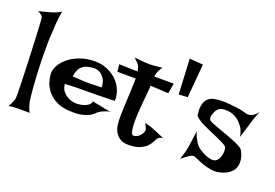

<svg xmlns="http://www.w3.org/2000/svg" viewBox="-105 -1056 1993 1391"><g transform="rotate(20 892.0 -361.0)"><path d="M37.1 27.3Q46.9 12.7 52.7 0Q58.6 -12.7 62.5 -21.5Q66.4 -32.2 68.4 -41Q69.3 -46.9 69.3 -75.2Q69.3 -103.5 67.9 -146.5Q66.4 -189.5 64.9 -243.2Q63.5 -296.9 61 -352.5Q58.6 -408.2 56.2 -460.9Q53.7 -513.7 51.8 -556.2Q49.8 -598.6 47.9 -626Q45.9 -653.3 44.9 -657.2Q43 -663.1 38.1 -668.9Q28.3 -680.7 4.9 -691.4Q54.7 -704.1 81.1 -711.9Q96.7 -715.8 108.4 -719.7Q119.1 -723.6 129.9 -727.5Q138.7 -731.4 149.4 -736.8Q160.2 -742.2 168.9 -749Q164.1 -720.7 161.1 -694.3Q158.2 -668 156.2 -645.5Q154.3 -620.1 154.3 -596.7Q149.4 -548.8 148.9 -492.7Q148.4 -436.5 149.4 -378.9Q150.4 -321.3 153.3 -266.6Q156.2 -211.9 159.7 -167.5Q163.1 -123 166.5 -92.3Q169.9 -61.5 171.9 -52.7Q175.8 -38.1 179.7 -24.4Q183.6 -12.7 188.5 0.5Q193.4 13.7 200.2 21.5H105.5Q92.8 21.5 81.1 22.5Q70.3 23.4 58.6 24.4Q46.9 25.4 37.1 27.3Z M489.3 -157.2Q516.6 -157.2 540 -163.1Q559.6 -168 577.6 -179.2Q595.7 -190.4 601.6 -212.9Q621.1 -209 634.8 -206.5Q648.4 -204.1 658.2 -202.1Q668.9 -199.2 676.8 -198.2Q684.6 -196.3 695.3 -194.3Q705.1 -192.4 719.2 -189.9Q733.4 -187.5 752.9 -183.6Q738.3 -185.5 723.1 -180.7Q708 -175.8 694.3 -169.9Q678.7 -163.1 665 -153.3Q656.2 -147.5 645 -135.7Q633.8 -124 613.3 -113.3Q592.8 -102.5 559.1 -95.2Q525.4 -87.9 472.7 -89.8Q409.2 -91.8 366.2 -112.8Q323.2 -133.8 296.9 -164.6Q270.5 -195.3 258.8 -231.4Q247.1 -267.6 246.1 -298.8Q245.1 -330.1 264.6 -364.3Q284.2 -398.4 319.8 -426.8Q355.5 -455.1 406.2 -473.1Q457 -491.2 517.6 -491.2Q552.7 -491.2 582.5 -482.9Q612.3 -474.6 637.2 -460.9Q662.1 -447.3 680.7 -430.2Q699.2 -413.1 711.9 -395.5Q724.6 -377 733.4 -356.4Q741.2 -338.9 746.1 -316.4Q751 -293.9 749 -270.5Q674.8 -268.6 629.4 -267.6Q584 -266.6 558.6 -266.6H514.6H481.4Q463.9 -266.6 435.5 -265.6Q407.2 -264.6 366.2 -262.7Q371.1 -223.6 391.1 -202.6Q411.1 -181.6 433.6 -170.9Q459 -159.2 489.3 -157.2ZM401.4 -333Q432.6 -331.1 453.6 -330.1Q474.6 -329.1 488.3 -328.1Q502.9 -327.1 511.7 -327.1H536.1Q560.5 -327.1 627 -330.1Q624 -373 608.9 -395.5Q593.8 -418 577.1 -428.7Q557.6 -440.4 534.2 -442.4Q470.7 -441.4 439.9 -416Q409.2 -390.6 401.4 -333Z M776.4 -615.2Q805.7 -612.3 825.7 -610.4Q845.7 -608.4 858.4 -607.4Q873 -606.4 881.8 -606.4Q890.6 -605.5 905.3 -606.4Q918 -607.4 938.5 -608.9Q959 -610.4 990.2 -614.3Q983.4 -604.5 979.5 -597.2Q975.6 -589.8 972.7 -584L966.8 -572.3Q964.8 -566.4 962.9 -560.5Q960.9 -555.7 959.5 -548.8Q958 -542 957 -534.2H1107.4L1093.8 -455.1L956.1 -462.9Q951.2 -413.1 949.2 -385.7Q947.3 -358.4 945.3 -345.7L943.4 -328.1Q940.4 -291 937.5 -247.6Q934.6 -204.1 935.5 -167Q936.5 -129.9 942.4 -105Q948.2 -80.1 962.9 -80.1Q977.5 -80.1 990.2 -87.9Q1002.9 -95.7 1012.2 -106.4Q1021.5 -117.2 1026.4 -128.4Q1031.2 -139.6 1031.2 -145.5Q1031.2 -151.4 1028.3 -159.2Q1023.4 -173.8 1010.7 -196.3Q1039.1 -189.5 1060.5 -182.6Q1071.3 -178.7 1080.1 -174.8Q1089.8 -170.9 1102.5 -166Q1113.3 -161.1 1129.9 -154.3Q1146.5 -147.5 1168.9 -137.7Q1147.5 -133.8 1137.7 -125Q1131.8 -121.1 1128.9 -116.2Q1122.1 -105.5 1113.3 -87.4Q1104.5 -69.3 1086.9 -51.8Q1069.3 -34.2 1039.6 -20.5Q1009.8 -6.8 960 -4.9Q908.2 -2.9 881.3 -22.5Q854.5 -42 842.3 -67.9Q830.1 -93.8 828.1 -119.1Q826.2 -144.5 825.2 -153.3Q824.2 -162.1 825.2 -197.3Q826.2 -232.4 828.1 -274.9Q830.1 -317.4 832 -356.9Q834 -396.5 834 -415Q834 -424.8 835 -435.5Q835 -444.3 835.4 -454.6Q835.9 -464.8 835.9 -474.6L694.3 -475.6L688.5 -531.2L831.1 -527.3Q829.1 -538.1 826.7 -547.4Q824.2 -556.6 822.3 -562.5Q819.3 -569.3 816.4 -574.2Q812.5 -579.1 807.6 -585Q802.7 -589.8 794.9 -597.7Q787.1 -605.5 776.4 -615.2Z M1154.3 -744.1 1258.8 -736.3 1236.3 -476.6 1168 -472.7Z M1763.7 -557.6Q1754.9 -536.1 1748.5 -518.6Q1742.2 -501 1737.3 -487.3Q1732.4 -471.7 1728.5 -460Q1724.6 -446.3 1719.7 -428.7Q1714.8 -413.1 1707.5 -390.1Q1700.2 -367.2 1690.4 -335.9Q1682.6 -382.8 1662.1 -410.6Q1641.6 -438.5 1620.1 -454.1Q1594.7 -471.7 1565.4 -479.5Q1512.7 -488.3 1489.3 -477.5Q1465.8 -466.8 1458 -450.2Q1454.1 -443.4 1449.7 -433.1Q1445.3 -422.9 1442.9 -412.1Q1440.4 -401.4 1441.4 -390.6Q1442.4 -379.9 1450.2 -373Q1455.1 -368.2 1475.6 -359.9Q1496.1 -351.6 1524.9 -341.3Q1553.7 -331.1 1586.4 -319.3Q1619.1 -307.6 1648.4 -295.9Q1677.7 -284.2 1699.2 -272.5Q1720.7 -260.7 1727.5 -251Q1733.4 -241.2 1740.7 -225.1Q1748 -209 1751.5 -189.9Q1754.9 -170.9 1753.4 -150.9Q1752 -130.9 1742.2 -111.3Q1732.4 -91.8 1711.4 -75.2Q1690.4 -58.6 1655.3 -47.9Q1614.3 -35.2 1576.2 -41Q1538.1 -46.9 1506.3 -58.6Q1474.6 -70.3 1451.2 -81.5Q1427.7 -92.8 1418 -90.8Q1407.2 -88.9 1393.6 -80.1Q1379.9 -71.3 1367.7 -62Q1355.5 -52.7 1346.7 -45.4Q1337.9 -38.1 1337.9 -40Q1337.9 -42 1341.3 -51.8Q1344.7 -61.5 1349.1 -75.7Q1353.5 -89.8 1357.9 -106.9Q1362.3 -124 1364.3 -139.6Q1366.2 -152.3 1369.1 -170.9Q1371.1 -187.5 1374.5 -211.4Q1377.9 -235.4 1382.8 -269.5Q1387.7 -244.1 1397 -225.6Q1406.2 -207 1415 -193.4Q1425.8 -177.7 1435.5 -167Q1450.2 -153.3 1470.2 -141.6Q1490.2 -129.9 1510.7 -121.6Q1531.2 -113.3 1549.8 -111.3Q1568.4 -109.4 1581.1 -115.2Q1593.8 -121.1 1603 -136.7Q1612.3 -152.3 1616.2 -170.9Q1620.1 -189.5 1619.1 -206.5Q1618.2 -223.6 1610.4 -234.4Q1604.5 -241.2 1583.5 -252Q1562.5 -262.7 1533.7 -275.4Q1504.9 -288.1 1473.1 -301.8Q1441.4 -315.4 1413.6 -329.6Q1385.7 -343.8 1367.7 -356.9Q1349.6 -370.1 1347.7 -380.9Q1345.7 -396.5 1344.7 -415.5Q1343.8 -434.6 1347.2 -453.6Q1350.6 -472.7 1360.8 -490.2Q1371.1 -507.8 1391.6 -519.5Q1405.3 -527.3 1427.7 -531.2Q1450.2 -535.2 1477.5 -535.6Q1504.9 -536.1 1534.2 -533.7Q1563.5 -531.2 1590.3 -527.8Q1617.2 -524.4 1639.2 -519.5Q1661.1 -514.6 1672.9 -510.7Q1686.5 -505.9 1702.1 -509.8Q1715.8 -512.7 1731.4 -522.5Q1747.1 -532.2 1763.7 -557.6Z"/></g></svg>

Font: Lakki Reddy
Style: Regular
Weight: 400
Designer: Appaji Ambarisha Darbha
Version: Version 1.0.4; ttfautohint (v1.2.42-39fb)